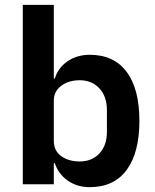

<svg xmlns="http://www.w3.org/2000/svg" viewBox="-20 -760 640 792"><path d="M74 -740H202V-436H206Q220 -481 259 -507.5Q298 -534 350 -534Q450 -534 502.5 -463.5Q555 -393 555 -262Q555 -130 502.5 -59Q450 12 350 12Q298 12 259.5 -15Q221 -42 206 -87H202V0H74ZM309 -94Q359 -94 390 -127Q421 -160 421 -216V-306Q421 -362 390 -395.5Q359 -429 309 -429Q263 -429 232.5 -406Q202 -383 202 -345V-179Q202 -138 232.5 -116Q263 -94 309 -94Z"/></svg>

Font: IBM Plex Sans KR SmBld
Style: Regular
Weight: 600
Designer: Mike Abbink; Paul van der Laan; Pieter van Rosmalen; Wujin Sim; Chorong Kim; Dohee Lee;
Foundry: Sandoll Inc.
Version: Version 1.002